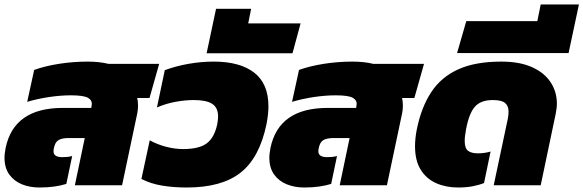

<svg xmlns="http://www.w3.org/2000/svg" viewBox="-26 -824 2595 854"><path d="M149 10Q107 10 72 -4Q37 -18 15.5 -47.5Q-6 -77 -6 -123Q-6 -133 -4.5 -143.5Q-3 -154 -1 -166Q36 -344 253 -344H380L382 -357Q385 -377 366 -388.5Q347 -400 289 -400Q244 -400 193 -392.5Q142 -385 95 -371L126 -513Q173 -530 235.5 -540Q298 -550 365 -550Q389 -550 413 -547.5Q437 -545 456 -540H682L639 -388H584Q586 -381 587 -372Q588 -363 588 -354Q588 -339 585 -322L517 0H307L351 -210H280Q250 -210 234.5 -201Q219 -192 214 -166Q213 -162 212.5 -158Q212 -154 212 -151Q212 -125 251 -125Q263 -125 273 -126Q283 -127 295 -130L269 -6Q247 1 217 5.5Q187 10 149 10Z M805 10Q745 10 694.5 1.5Q644 -7 603 -28L640 -200Q672 -182 711.5 -171.5Q751 -161 788 -161Q859 -161 893 -186Q927 -211 940 -270Q942 -280 943 -289Q944 -298 944 -306Q944 -345 918 -362Q892 -379 836 -379Q797 -379 754 -371Q711 -363 672 -346L707 -512Q756 -530 812 -540Q868 -550 925 -550Q1041 -550 1104.5 -501Q1168 -452 1168 -351Q1168 -315 1159 -270Q1128 -122 1044 -56Q960 10 805 10Z M893 -587 935 -785H1091L1078 -720H1311L1275 -587Z M1327 10Q1285 10 1250 -4Q1215 -18 1193.5 -47.5Q1172 -77 1172 -123Q1172 -133 1173.5 -143.5Q1175 -154 1177 -166Q1214 -344 1431 -344H1558L1560 -357Q1563 -377 1544 -388.5Q1525 -400 1467 -400Q1422 -400 1371 -392.5Q1320 -385 1273 -371L1304 -513Q1351 -530 1413.5 -540Q1476 -550 1543 -550Q1567 -550 1591 -547.5Q1615 -545 1634 -540H1860L1817 -388H1762Q1764 -381 1765 -372Q1766 -363 1766 -354Q1766 -339 1763 -322L1695 0H1485L1529 -210H1458Q1428 -210 1412.5 -201Q1397 -192 1392 -166Q1391 -162 1390.5 -158Q1390 -154 1390 -151Q1390 -125 1429 -125Q1441 -125 1451 -126Q1461 -127 1473 -130L1447 -6Q1425 1 1395 5.5Q1365 10 1327 10Z M2011 10Q1957 10 1913.5 -9.5Q1870 -29 1845 -69.5Q1820 -110 1820 -174Q1820 -191 1822 -210Q1824 -229 1828 -249Q1848 -347 1892 -414Q1936 -481 2012 -515.5Q2088 -550 2204 -550Q2286 -550 2341 -525Q2396 -500 2423.5 -457.5Q2451 -415 2451 -363Q2451 -353 2449.5 -341.5Q2448 -330 2446 -319L2379 0H2170L2233 -297Q2236 -314 2236 -327Q2236 -353 2220.5 -366Q2205 -379 2166 -379Q2112 -379 2086 -349Q2060 -319 2047 -249Q2041 -218 2041 -197Q2041 -165 2055.5 -153.5Q2070 -142 2100 -142Q2114 -142 2128.5 -144Q2143 -146 2156 -150L2127 -10Q2105 -1 2076.5 4.5Q2048 10 2011 10Z M2007 -588 2048 -730H2364L2379 -804H2549L2503 -588Z"/></svg>

Font: Kanit ExtraBold
Style: Italic
Weight: 800
Italic angle: -12°
Designer: Katatrad Team
Foundry: CadsonDemak
Version: Version 2.000; ttfautohint (v1.8.3)